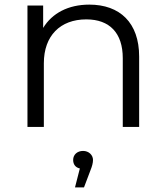

<svg xmlns="http://www.w3.org/2000/svg" viewBox="-20 -550 717 832"><path d="M170 0V-276C170 -395 241 -466 354 -466C455 -466 512 -407 512 -298V0H583V-305C583 -452 499 -530 367 -530C276 -530 206 -493 167 -429V-526H99V0ZM297 143C297 162 307 176 326 180L305 262H344L372 188C379 171 383 156 383 143C383 122 365 104 340 104C315 104 297 120 297 143Z"/></svg>

Font: Malon Grotesk
Style: Regular
Weight: 400
Designer: Julieta Ulanovsky
Foundry: Julieta Ulanovsky
Version: Version 7.200